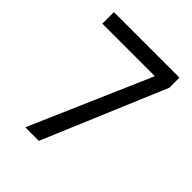

<svg xmlns="http://www.w3.org/2000/svg" viewBox="-200 -833 951 951"><g transform="rotate(45 275.5 -357.0)"><path d="M412 -633H44V-714H503V-643L232 0H137Z"/></g></svg>

Font: lgurmukhi25
Style: Book
Weight: 400
Designer: Jelle Bosma - Monotype Design Team
Foundry: Monotype Imaging Inc.
Version: Version 2.003